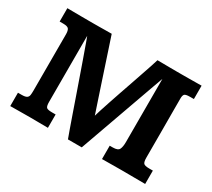

<svg xmlns="http://www.w3.org/2000/svg" viewBox="-124 -860 1194 1082"><g transform="rotate(30 473.5 -319.5)"><path d="M34.7 0V-86.9H58.6Q82.5 -86.9 91.8 -93.3Q101.1 -99.6 102.8 -111.6Q104.5 -123.5 104.5 -140.1V-507.3Q104.5 -530.8 96.9 -541.3Q89.4 -551.8 60.5 -551.8H37.6V-638.7Q46.9 -638.7 73 -638.4Q99.1 -638.2 129.2 -637.9Q159.2 -637.7 179.2 -637.7Q192.4 -637.7 210.2 -637.7Q228 -637.7 247.8 -637.9Q267.6 -638.2 287.8 -638.4Q308.1 -638.7 326.2 -638.7Q326.2 -638.7 334.2 -614.5Q342.3 -590.3 355.5 -550.3Q368.7 -510.3 384.5 -462.6Q400.4 -415 416 -367.4Q431.6 -319.8 445.1 -279.8Q458.5 -239.7 466.6 -215.6Q474.6 -191.4 474.6 -191.4Q478.5 -205.6 487.3 -232.9Q496.1 -260.3 508.1 -296.1Q520 -332 533.9 -372.3Q547.9 -412.6 561.8 -453.1Q575.7 -493.7 588.1 -530Q600.6 -566.4 610.1 -594.7Q619.6 -623 624 -638.7Q641.6 -638.7 663.3 -638.4Q685.1 -638.2 707.5 -637.9Q730 -637.7 750.2 -637.7Q770.5 -637.7 785.2 -637.7Q801.3 -637.7 828.4 -637.9Q855.5 -638.2 879.9 -638.4Q904.3 -638.7 911.1 -638.7V-551.8H886.2Q856 -551.8 849.9 -543.2Q843.8 -534.7 843.8 -518.1Q843.8 -517.6 843.8 -496.1Q843.8 -474.6 843.8 -440.2Q843.8 -405.8 844 -364.7Q844.2 -323.7 844.2 -282.7Q844.2 -241.7 844.2 -207.5Q844.2 -173.3 844.2 -152.6Q844.2 -131.8 844.2 -131.8Q844.2 -105.5 851.6 -96.2Q858.9 -86.9 888.7 -86.9H912.6V0Q876 0 840.1 -0.5Q804.2 -1 755.9 -1Q714.4 -1 688 -0.5Q661.6 0 631.8 0V-86.9H651.9Q685.1 -86.9 692.9 -103.3Q700.7 -119.6 700.7 -149.4V-561Q700.7 -561 696.5 -549.6Q692.4 -538.1 686.8 -522.7Q681.2 -507.3 677 -495.8Q672.9 -484.4 672.9 -484.4L500 0H410.2Q404.3 -15.6 391.1 -52.7Q377.9 -89.8 360.8 -138.9Q343.8 -188 325.2 -241.2Q306.6 -294.4 289.3 -343.8Q272 -393.1 259 -430.2Q246.1 -467.3 240.2 -482.9Q240.2 -482.9 236.1 -494.4Q231.9 -505.9 226.6 -521.2Q221.2 -536.6 216.8 -548.1Q212.4 -559.6 212.4 -559.6V-130.4Q212.4 -101.6 220.5 -94.2Q228.5 -86.9 256.3 -86.9H279.8V0Q252 0 225.3 -0.5Q198.7 -1 160.2 -1Q119.1 -1 91.8 -0.5Q64.5 0 34.7 0Z"/></g></svg>

Font: Kameron
Style: Bold
Weight: 700
Designer: Vernon Adams
Foundry: Vernon Adams
Version: Version 1.100